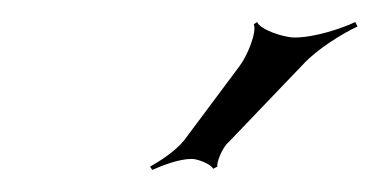

<svg xmlns="http://www.w3.org/2000/svg" viewBox="-20 -771 344 174"><path d="M116 -620 118 -617C127 -621 142 -627 154 -627C159 -627 172 -622 173 -618L177 -620C176 -624 182 -638 187 -642L255 -713C268 -727 291 -741 304 -747L302 -751C289 -745 265 -737 247 -737C237 -737 216 -744 213 -751L210 -749C213 -742 204 -720 197 -711L147 -644C139 -634 125 -625 116 -620Z"/></svg>

Font: Armata Saber
Style: RgIta
Weight: 400
Designer: Jasper
Foundry: Cannot Into Space Fonts
Version: Version 0.970